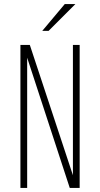

<svg xmlns="http://www.w3.org/2000/svg" viewBox="-20 -920 490 940"><path d="M80 0V-700H126L337 -62V-700H370V0H321.5L113 -637.5V0ZM187 -769 297 -900H349L218 -769Z"/></svg>

Font: Trispace Condensed Thin
Style: Regular
Weight: 100
Width: 3
Designer: Tyler Finck
Foundry: Etcetera Type Company
Version: Version 1.210; ttfautohint (v1.8.3)